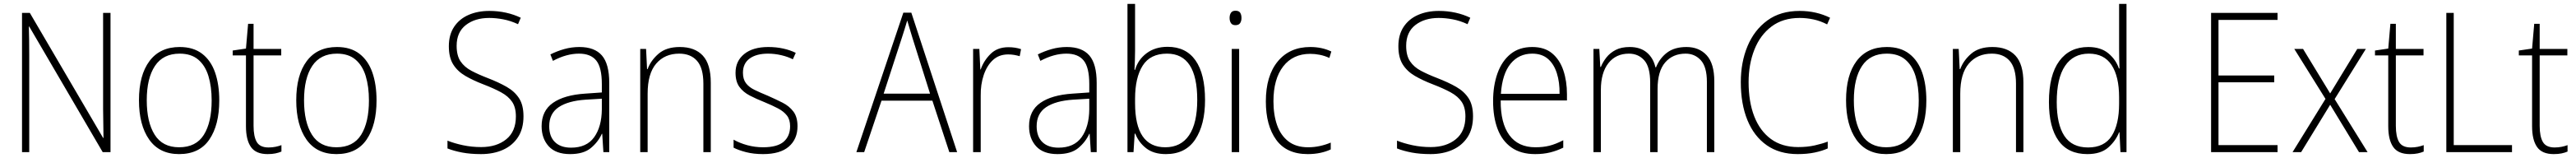

<svg xmlns="http://www.w3.org/2000/svg" viewBox="-20 -780 13217 810"><path d="M547 0H507L130 -644H128Q129 -609 129.5 -574Q130 -539 130 -497V0H93V-714H133L509 -73H511Q511 -108 510 -148.5Q509 -189 509 -221V-714H547Z M1105 -265Q1105 -139 1054 -64.5Q1003 10 899 10Q798 10 745.5 -64.5Q693 -139 693 -266Q693 -395 747 -467Q801 -539 902 -539Q972 -539 1017 -504.5Q1062 -470 1083.5 -408.5Q1105 -347 1105 -265ZM733 -266Q733 -154 773.5 -89.5Q814 -25 899 -25Q986 -25 1026 -89Q1066 -153 1066 -265Q1066 -336 1049.5 -390Q1033 -444 997 -474.5Q961 -505 902 -505Q817 -505 775 -442Q733 -379 733 -266Z M1358 -24Q1377 -24 1394 -27.5Q1411 -31 1424 -36V-3Q1410 3 1393 6.5Q1376 10 1353 10Q1293 10 1267.5 -26.5Q1242 -63 1242 -133V-496H1174V-521L1242 -531L1253 -658H1281V-529H1423V-496H1281V-135Q1281 -80 1297.5 -52Q1314 -24 1358 -24Z M1912 -265Q1912 -139 1861 -64.5Q1810 10 1706 10Q1605 10 1552.5 -64.5Q1500 -139 1500 -266Q1500 -395 1554 -467Q1608 -539 1709 -539Q1779 -539 1824 -504.5Q1869 -470 1890.5 -408.5Q1912 -347 1912 -265ZM1540 -266Q1540 -154 1580.5 -89.5Q1621 -25 1706 -25Q1793 -25 1833 -89Q1873 -153 1873 -265Q1873 -336 1856.5 -390Q1840 -444 1804 -474.5Q1768 -505 1709 -505Q1624 -505 1582 -442Q1540 -379 1540 -266Z M2666 -184Q2666 -120 2638 -77Q2610 -34 2561 -12Q2512 10 2448 10Q2394 10 2351.5 2Q2309 -6 2276 -19V-59Q2311 -45 2355.5 -35.5Q2400 -26 2449 -26Q2528 -26 2577.5 -66Q2627 -106 2627 -183Q2627 -229 2608 -257.5Q2589 -286 2551.5 -306.5Q2514 -327 2459 -348Q2407 -368 2367.5 -391Q2328 -414 2305.5 -449.5Q2283 -485 2283 -543Q2283 -602 2310 -642.5Q2337 -683 2384 -703.5Q2431 -724 2491 -724Q2535 -724 2576 -715Q2617 -706 2652 -689L2638 -656Q2599 -674 2561.5 -681Q2524 -688 2490 -688Q2417 -688 2370 -651.5Q2323 -615 2323 -545Q2323 -495 2343 -465.5Q2363 -436 2399 -417Q2435 -398 2482 -380Q2539 -358 2580 -334.5Q2621 -311 2643.5 -276Q2666 -241 2666 -184Z M2953 -539Q3031 -539 3068.5 -495.5Q3106 -452 3106 -355V0H3076L3070 -94H3068Q3049 -52 3011.5 -21Q2974 10 2905 10Q2832 10 2795.5 -30Q2759 -70 2759 -133Q2759 -212 2817 -252.5Q2875 -293 2982 -300L3068 -306V-349Q3068 -434 3039.5 -469.5Q3011 -505 2951 -505Q2919 -505 2886 -496Q2853 -487 2817 -468L2804 -501Q2838 -518 2875.5 -528.5Q2913 -539 2953 -539ZM2985 -269Q2895 -263 2846.5 -230.5Q2798 -198 2798 -133Q2798 -80 2827.5 -51.5Q2857 -23 2910 -23Q2990 -23 3028.5 -76.5Q3067 -130 3068 -219V-274Z M3468 -539Q3545 -539 3586 -495Q3627 -451 3627 -356V0H3589V-351Q3589 -431 3556.5 -468Q3524 -505 3465 -505Q3391 -505 3347 -454Q3303 -403 3303 -300V0H3265V-529H3295L3300 -426H3303Q3319 -470 3359 -504.5Q3399 -539 3468 -539Z M4072 -133Q4072 -67 4027.5 -28.5Q3983 10 3895 10Q3847 10 3808 0Q3769 -10 3744 -23V-64Q3776 -46 3815 -35.5Q3854 -25 3895 -25Q3968 -25 4001 -53.5Q4034 -82 4034 -133Q4034 -167 4017.5 -188Q4001 -209 3971.5 -224.5Q3942 -240 3903 -256Q3860 -273 3826.5 -290.5Q3793 -308 3773.5 -335Q3754 -362 3754 -407Q3754 -467 3798.5 -503Q3843 -539 3922 -539Q3963 -539 3999 -531Q4035 -523 4063 -509L4048 -476Q4023 -489 3989 -497Q3955 -505 3921 -505Q3861 -505 3826.5 -480Q3792 -455 3792 -407Q3792 -374 3807.5 -353.5Q3823 -333 3852 -319Q3881 -305 3920 -289Q3961 -271 3995.5 -253.5Q4030 -236 4051 -208Q4072 -180 4072 -133Z M4851 0 4764 -264H4503L4414 0H4374L4615 -715H4656L4891 0ZM4662 -585Q4656 -605 4649 -628Q4642 -651 4635 -675Q4628 -652 4621 -629Q4614 -606 4607 -585L4514 -300H4752Z M5154 -538Q5190 -538 5219 -528L5212 -492Q5198 -496 5183.5 -498.5Q5169 -501 5153 -501Q5106 -501 5075 -472.5Q5044 -444 5027.5 -395.5Q5011 -347 5012 -288V0H4973V-529H5005L5010 -424H5012Q5027 -468 5062 -503Q5097 -538 5154 -538Z M5454 -539Q5532 -539 5569.5 -495.5Q5607 -452 5607 -355V0H5577L5571 -94H5569Q5550 -52 5512.5 -21Q5475 10 5406 10Q5333 10 5296.5 -30Q5260 -70 5260 -133Q5260 -212 5318 -252.5Q5376 -293 5483 -300L5569 -306V-349Q5569 -434 5540.5 -469.5Q5512 -505 5452 -505Q5420 -505 5387 -496Q5354 -487 5318 -468L5305 -501Q5339 -518 5376.5 -528.5Q5414 -539 5454 -539ZM5486 -269Q5396 -263 5347.5 -230.5Q5299 -198 5299 -133Q5299 -80 5328.5 -51.5Q5358 -23 5411 -23Q5491 -23 5529.5 -76.5Q5568 -130 5569 -219V-274Z M5804 -520Q5804 -497 5803 -469.5Q5802 -442 5801 -422H5804Q5819 -474 5863 -507Q5907 -540 5971 -540Q6065 -540 6114 -470.5Q6163 -401 6163 -267Q6163 -141 6113 -65.5Q6063 10 5962 10Q5900 10 5861.5 -19.5Q5823 -49 5805 -95H5802L5796 0H5765V-760H5804ZM5968 -505Q5882 -505 5843 -443.5Q5804 -382 5804 -274V-251Q5804 -25 5959 -25Q6039 -25 6081 -86.5Q6123 -148 6123 -268Q6123 -505 5968 -505Z M6319 -725Q6337 -725 6343.5 -714.5Q6350 -704 6350 -688Q6350 -672 6343 -661.5Q6336 -651 6319 -651Q6303 -651 6296 -661.5Q6289 -672 6289 -688Q6289 -704 6296 -714.5Q6303 -725 6319 -725ZM6338 -529V0H6300V-529Z M6690 10Q6581 10 6528 -63.5Q6475 -137 6475 -260Q6475 -391 6536 -465Q6597 -539 6703 -539Q6763 -539 6811 -516L6801 -483Q6777 -494 6752 -499Q6727 -504 6703 -504Q6614 -504 6564 -439.5Q6514 -375 6514 -261Q6514 -192 6532.5 -139Q6551 -86 6590.5 -55.5Q6630 -25 6692 -25Q6723 -25 6752.5 -31.5Q6782 -38 6808 -49V-14Q6785 -3 6755 3.5Q6725 10 6690 10Z M7538 -184Q7538 -120 7510 -77Q7482 -34 7433 -12Q7384 10 7320 10Q7266 10 7223.5 2Q7181 -6 7148 -19V-59Q7183 -45 7227.5 -35.5Q7272 -26 7321 -26Q7400 -26 7449.5 -66Q7499 -106 7499 -183Q7499 -229 7480 -257.5Q7461 -286 7423.5 -306.5Q7386 -327 7331 -348Q7279 -368 7239.5 -391Q7200 -414 7177.5 -449.5Q7155 -485 7155 -543Q7155 -602 7182 -642.5Q7209 -683 7256 -703.5Q7303 -724 7363 -724Q7407 -724 7448 -715Q7489 -706 7524 -689L7510 -656Q7471 -674 7433.5 -681Q7396 -688 7362 -688Q7289 -688 7242 -651.5Q7195 -615 7195 -545Q7195 -495 7215 -465.5Q7235 -436 7271 -417Q7307 -398 7354 -380Q7411 -358 7452 -334.5Q7493 -311 7515.5 -276Q7538 -241 7538 -184Z M7842 -539Q7905 -539 7944 -506.5Q7983 -474 8001.5 -419Q8020 -364 8020 -297V-265H7680Q7679 -149 7724.5 -87Q7770 -25 7858 -25Q7898 -25 7930 -33Q7962 -41 8001 -61V-23Q7968 -7 7933.5 1.5Q7899 10 7857 10Q7783 10 7735 -24Q7687 -58 7664 -119Q7641 -180 7641 -262Q7641 -341 7663.5 -404Q7686 -467 7730.5 -503Q7775 -539 7842 -539ZM7842 -505Q7773 -505 7730.5 -453Q7688 -401 7681 -299H7982Q7983 -358 7968 -405Q7953 -452 7922 -478.5Q7891 -505 7842 -505Z M8633 -539Q8698 -539 8737 -496.5Q8776 -454 8776 -363V0H8738V-360Q8738 -437 8707 -471Q8676 -505 8629 -505Q8563 -505 8524 -460Q8485 -415 8485 -324V0H8447V-356Q8447 -437 8416.5 -471Q8386 -505 8338 -505Q8271 -505 8232.5 -456Q8194 -407 8194 -319V0H8156V-529H8186L8191 -437H8194Q8204 -462 8222.5 -485.5Q8241 -509 8270 -524Q8299 -539 8342 -539Q8396 -539 8429.5 -511Q8463 -483 8474 -435H8477Q8496 -482 8534 -510.5Q8572 -539 8633 -539Z M9214 -688Q9128 -688 9069.5 -644Q9011 -600 8981.5 -525Q8952 -450 8952 -359Q8952 -258 8981 -183.5Q9010 -109 9066.5 -67.5Q9123 -26 9206 -26Q9253 -26 9291 -34.5Q9329 -43 9358 -54V-19Q9329 -6 9290.5 2Q9252 10 9204 10Q9110 10 9045 -35.5Q8980 -81 8946 -164Q8912 -247 8912 -359Q8912 -461 8946.5 -543.5Q8981 -626 9048 -675Q9115 -724 9214 -724Q9299 -724 9370 -689L9355 -655Q9320 -673 9284.5 -680.5Q9249 -688 9214 -688Z M9864 -265Q9864 -139 9813 -64.5Q9762 10 9658 10Q9557 10 9504.5 -64.5Q9452 -139 9452 -266Q9452 -395 9506 -467Q9560 -539 9661 -539Q9731 -539 9776 -504.5Q9821 -470 9842.5 -408.5Q9864 -347 9864 -265ZM9492 -266Q9492 -154 9532.5 -89.5Q9573 -25 9658 -25Q9745 -25 9785 -89Q9825 -153 9825 -265Q9825 -336 9808.5 -390Q9792 -444 9756 -474.5Q9720 -505 9661 -505Q9576 -505 9534 -442Q9492 -379 9492 -266Z M10203 -539Q10280 -539 10321 -495Q10362 -451 10362 -356V0H10324V-351Q10324 -431 10291.5 -468Q10259 -505 10200 -505Q10126 -505 10082 -454Q10038 -403 10038 -300V0H10000V-529H10030L10035 -426H10038Q10054 -470 10094 -504.5Q10134 -539 10203 -539Z M10690 10Q10592 10 10542.5 -58.5Q10493 -127 10493 -257Q10493 -395 10546 -467Q10599 -539 10695 -539Q10759 -539 10798 -506.5Q10837 -474 10852 -429H10855Q10853 -481 10853 -530V-760H10891V0H10860L10855 -102H10853Q10836 -58 10797.5 -24Q10759 10 10690 10ZM10694 -24Q10777 -24 10815 -83Q10853 -142 10853 -248V-281Q10853 -388 10814.5 -446.5Q10776 -505 10698 -505Q10618 -505 10575.5 -442Q10533 -379 10533 -257Q10533 -143 10572 -83.5Q10611 -24 10694 -24Z M11666 0H11325V-714H11666V-678H11363V-393H11649V-358H11363V-36H11666Z M11912 -273 11752 -529H11797L11936 -301L12075 -529H12119L11959 -272L12128 0H12084L11936 -243L11787 0H11743Z M12350 -24Q12369 -24 12386 -27.5Q12403 -31 12416 -36V-3Q12402 3 12385 6.5Q12368 10 12345 10Q12285 10 12259.5 -26.5Q12234 -63 12234 -133V-496H12166V-521L12234 -531L12245 -658H12273V-529H12415V-496H12273V-135Q12273 -80 12289.5 -52Q12306 -24 12350 -24Z M12532 0V-714H12570V-36H12869V0Z M13088 -24Q13107 -24 13124 -27.5Q13141 -31 13154 -36V-3Q13140 3 13123 6.5Q13106 10 13083 10Q13023 10 12997.5 -26.5Q12972 -63 12972 -133V-496H12904V-521L12972 -531L12983 -658H13011V-529H13153V-496H13011V-135Q13011 -80 13027.5 -52Q13044 -24 13088 -24Z"/></svg>

Font: Noto Sans Arabic SemCond ExtLt
Style: Regular
Weight: 200
Width: 4
Designer: Monotype Design Team, Nadine Chahine, Nizar Qandah and Khaled Hosny
Foundry: Monotype Imaging Inc.
Version: Version 2.012; ttfautohint (v1.8.4.7-5d5b)